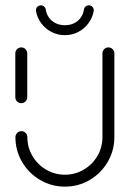

<svg xmlns="http://www.w3.org/2000/svg" viewBox="-20 -695 483 715"><path d="M59.3 -310.7Q53.3 -310.7 48.1 -313.7Q43 -316.7 40 -321.9Q37 -327 37 -333V-496.3Q37 -502.2 40 -507.4Q43 -512.6 48.1 -515.6Q53.3 -518.5 59.3 -518.5Q65.2 -518.5 70.4 -515.6Q75.6 -512.6 78.5 -507.4Q81.5 -502.2 81.5 -496.3V-333Q81.5 -327 78.5 -321.9Q75.6 -316.7 70.4 -313.7Q65.2 -310.7 59.3 -310.7ZM383.7 -518.5Q389.6 -518.5 394.8 -515.6Q400 -512.6 403 -507.4Q405.9 -502.2 405.9 -496.3V-184.4Q405.9 -134.4 381.1 -92Q356.3 -49.6 314.1 -24.8Q271.9 0 221.9 0Q171.9 0 129.4 -24.8Q87 -49.6 62.2 -92Q37.4 -134.4 37.4 -184.4Q37.4 -190.4 40.4 -195.6Q43.3 -200.7 48.5 -203.7Q53.7 -206.7 59.6 -206.7Q65.6 -206.7 70.7 -203.7Q75.9 -200.7 78.9 -195.6Q81.9 -190.4 81.9 -184.4Q81.9 -146.3 100.7 -114.3Q119.6 -82.2 151.7 -63.3Q183.7 -44.4 221.9 -44.4Q259.6 -44.4 291.9 -63.3Q324.1 -82.2 342.8 -114.3Q361.5 -146.3 361.5 -184.4V-496.3Q361.5 -502.2 364.4 -507.4Q367.4 -512.6 372.6 -515.6Q377.8 -518.5 383.7 -518.5ZM114.1 -653.7Q113 -659.3 115.2 -664.3Q117.4 -669.3 122 -672.2Q126.7 -675.2 132.2 -675.2Q139.3 -675.2 144.3 -670.7Q149.3 -666.3 150.4 -659.6Q153 -642.2 162.8 -628.9Q172.6 -615.6 187.8 -608.3Q203 -601.1 221.9 -601.1Q240.4 -601.1 255.6 -608.3Q270.7 -615.6 280.4 -628.9Q290 -642.2 292.6 -659.6Q293.7 -666.3 298.7 -670.7Q303.7 -675.2 310.7 -675.2Q316.3 -675.2 320.9 -672.2Q325.6 -669.3 327.8 -664.3Q330 -659.3 328.9 -653.7Q324.4 -628.5 309.1 -608Q293.7 -587.4 270.9 -575.7Q248.1 -564.1 221.9 -564.1Q195.2 -564.1 172.2 -575.7Q149.3 -587.4 133.9 -608Q118.5 -628.5 114.1 -653.7Z"/></svg>

Font: 26F Galaxy Sans
Style: Regular
Weight: 400
Designer: C₂₉H₂₅N₃O₅
Version: Version 1.100;FEAKit 1.0